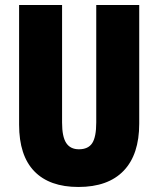

<svg xmlns="http://www.w3.org/2000/svg" viewBox="-20 -734 629 764"><path d="M534 -242Q534 -119 472 -54.5Q410 10 292 10Q177 10 116.5 -52.5Q56 -115 56 -238V-714H227V-246Q227 -190 243.5 -165Q260 -140 294 -140Q331 -140 347 -164.5Q363 -189 363 -247V-714H534Z"/></svg>

Font: Noto Sans UI CondBlack
Style: Regular
Weight: 900
Width: 3
Designer: Monotype Design Team
Foundry: Monotype Imaging Inc.
Version: Version 1.001